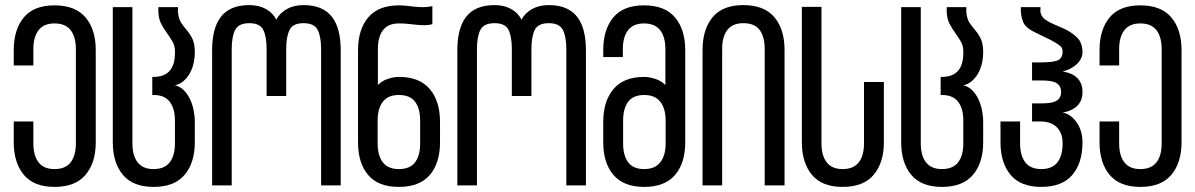

<svg xmlns="http://www.w3.org/2000/svg" viewBox="-20 -728 4693 754"><path d="M194 -707C140 -707 99.8 -691.2 73.5 -659.5C47.2 -627.8 34 -585 34 -531V-471H111V-535C111 -567 117.8 -591.8 131.5 -609.5C145.2 -627.2 166 -636 194 -636C222.7 -636 243.8 -627.2 257.5 -609.5C271.2 -591.8 278 -567 278 -535V-165C278 -133 271.2 -108.2 257.5 -90.5C243.8 -72.8 222.7 -64 194 -64C166 -64 145.2 -72.8 131.5 -90.5C117.8 -108.2 111 -133 111 -165V-251H34V-169C34 -115.7 47.2 -73.2 73.5 -41.5C99.8 -9.8 140 6 194 6C248.7 6 289.3 -9.8 316 -41.5C342.7 -73.2 356 -115.7 356 -169V-531C356 -585 342.7 -627.8 316 -659.5C289.3 -691.2 248.7 -707 194 -707Z M667 -393C679.7 -395.7 690.8 -401.2 700.5 -409.5C710.2 -417.8 718.3 -427.8 725 -439.5C731.7 -451.2 736.7 -464.2 740 -478.5C743.3 -492.8 745 -507.7 745 -523C745 -545.7 741.8 -563.3 735.5 -576C729.2 -588.7 722 -599.7 714 -609C706 -618.3 698.5 -628.2 691.5 -638.5C684.5 -648.8 680.3 -663 679 -681C678.3 -682.3 678 -683.7 678 -685C678 -685.7 678.3 -686.7 679 -688V-700H602V-687C601.3 -686.3 601 -685.7 601 -685C601 -683.7 601.3 -682.3 602 -681C602.7 -662.3 606.5 -646.5 613.5 -633.5C620.5 -620.5 628 -608.5 636 -597.5C644 -586.5 651.2 -575.5 657.5 -564.5C663.8 -553.5 667 -541 667 -527V-520C667 -457.3 639 -426 583 -426H578V-355H583C611.7 -355 632.8 -346.2 646.5 -328.5C660.2 -310.8 667 -286 667 -254V-165C667 -133 660.2 -108.2 646.5 -90.5C632.8 -72.8 611.7 -64 583 -64C555 -64 534.2 -72.8 520.5 -90.5C506.8 -108.2 500 -133 500 -165V-700H423V-169C423 -115.7 436.2 -73.2 462.5 -41.5C488.8 -9.8 529 6 583 6C637.7 6 678.3 -9.8 705 -41.5C731.7 -73.2 745 -115.7 745 -169V-250C745 -265.3 743.3 -281 740 -297C736.7 -313 731.7 -327.7 725 -341C718.3 -354.3 710.2 -365.7 700.5 -375C690.8 -384.3 679.7 -390.3 667 -393Z M1172 -708C1146.7 -708 1124.8 -702.8 1106.5 -692.5C1088.2 -682.2 1074.3 -668.3 1065 -651C1056.3 -668.3 1042.8 -682.2 1024.5 -692.5C1006.2 -702.8 984.3 -708 959 -708C932.3 -708 909.7 -703.8 891 -695.5C872.3 -687.2 857.3 -675.3 846 -660C834.7 -644.7 826.3 -626.2 821 -604.5C815.7 -582.8 813 -558.7 813 -532V0H890V-536C890 -568 894.5 -592.8 903.5 -610.5C912.5 -628.2 931 -637 959 -637C987 -637 1005.3 -628.2 1014 -610.5C1022.7 -592.8 1027 -568 1027 -536V-351H1104V-536C1104 -568 1108.3 -592.8 1117 -610.5C1125.7 -628.2 1144 -637 1172 -637C1200 -637 1218.5 -628.2 1227.5 -610.5C1236.5 -592.8 1241 -568 1241 -536V0H1318V-532C1318 -558.7 1315.3 -582.8 1310 -604.5C1304.7 -626.2 1296.3 -644.7 1285 -660C1273.7 -675.3 1258.7 -687.2 1240 -695.5C1221.3 -703.8 1198.7 -708 1172 -708Z M1630 -254V-165C1630 -133 1623.3 -108.2 1610 -90.5C1596.7 -72.8 1575.3 -64 1546 -64C1518 -64 1497.2 -72.8 1483.5 -90.5C1469.8 -108.2 1463 -133 1463 -165V-254C1463 -286 1469.8 -310.8 1483.5 -328.5C1497.2 -346.2 1518 -355 1546 -355C1575.3 -355 1596.7 -346.2 1610 -328.5C1623.3 -310.8 1630 -286 1630 -254ZM1546 -426C1532.7 -426 1518.2 -423.3 1502.5 -418C1486.8 -412.7 1474 -404.7 1464 -394V-535C1464 -567 1470.7 -591.8 1484 -609.5C1497.3 -627.2 1518.3 -636 1547 -636C1561 -636 1573.7 -635.3 1585 -634C1596.3 -632.7 1607.2 -631.5 1617.5 -630.5C1627.8 -629.5 1638 -629 1648 -629C1658 -629 1668 -630.3 1678 -633V-704C1666 -701.3 1654.7 -700 1644 -700C1632.7 -700 1621.5 -700.5 1610.5 -701.5C1599.5 -702.5 1588.8 -703.7 1578.5 -705C1568.2 -706.3 1557.7 -707 1547 -707C1493 -707 1452.7 -691.2 1426 -659.5C1399.3 -627.8 1386 -585 1386 -531V-169C1386 -115 1399.2 -72.3 1425.5 -41C1451.8 -9.7 1492 6 1546 6C1600.7 6 1641.3 -9.7 1668 -41C1694.7 -72.3 1708 -115 1708 -169V-250C1708 -303.3 1694.7 -346 1668 -378C1641.3 -410 1600.7 -426 1546 -426Z M2135 -708C2109.7 -708 2087.8 -702.8 2069.5 -692.5C2051.2 -682.2 2037.3 -668.3 2028 -651C2019.3 -668.3 2005.8 -682.2 1987.5 -692.5C1969.2 -702.8 1947.3 -708 1922 -708C1895.3 -708 1872.7 -703.8 1854 -695.5C1835.3 -687.2 1820.3 -675.3 1809 -660C1797.7 -644.7 1789.3 -626.2 1784 -604.5C1778.7 -582.8 1776 -558.7 1776 -532V0H1853V-536C1853 -568 1857.5 -592.8 1866.5 -610.5C1875.5 -628.2 1894 -637 1922 -637C1950 -637 1968.3 -628.2 1977 -610.5C1985.7 -592.8 1990 -568 1990 -536V-351H2067V-536C2067 -568 2071.3 -592.8 2080 -610.5C2088.7 -628.2 2107 -637 2135 -637C2163 -637 2181.5 -628.2 2190.5 -610.5C2199.5 -592.8 2204 -568 2204 -536V0H2281V-532C2281 -558.7 2278.3 -582.8 2273 -604.5C2267.7 -626.2 2259.3 -644.7 2248 -660C2236.7 -675.3 2221.7 -687.2 2203 -695.5C2184.3 -703.8 2161.7 -708 2135 -708Z M2594 -254V-165C2594 -133 2587 -108.2 2573 -90.5C2559 -72.8 2538 -64 2510 -64C2481.3 -64 2460.3 -72.8 2447 -90.5C2433.7 -108.2 2427 -133 2427 -165V-254C2427 -286 2433.7 -310.8 2447 -328.5C2460.3 -346.2 2481.3 -355 2510 -355C2538 -355 2559 -346.2 2573 -328.5C2587 -310.8 2594 -286 2594 -254ZM2509 -707C2455 -707 2414.8 -691.2 2388.5 -659.5C2362.2 -627.8 2349 -585 2349 -531V-504H2426V-535C2426 -567 2432.8 -591.8 2446.5 -609.5C2460.2 -627.2 2481 -636 2509 -636C2537.7 -636 2558.8 -627.2 2572.5 -609.5C2586.2 -591.8 2593 -567 2593 -535V-394C2583 -404.7 2570 -412.7 2554 -418C2538 -423.3 2523.3 -426 2510 -426C2456 -426 2415.7 -410 2389 -378C2362.3 -346 2349 -303.3 2349 -250V-169C2349 -115 2362.3 -72.3 2389 -41C2415.7 -9.7 2456 6 2510 6C2564 6 2604.3 -9.7 2631 -41C2657.7 -72.3 2671 -115 2671 -169V-531C2671 -585 2657.7 -627.8 2631 -659.5C2604.3 -691.2 2563.7 -707 2509 -707Z M2739 0H2816V-536C2816 -568 2822.8 -592.8 2836.5 -610.5C2850.2 -628.2 2871 -637 2899 -637C2928.3 -637 2949.7 -628.2 2963 -610.5C2976.3 -592.8 2983 -568 2983 -536V0H3061V-532C3061 -586 3047.7 -628.8 3021 -660.5C2994.3 -692.2 2953.7 -708 2899 -708C2845 -708 2804.8 -692.2 2778.5 -660.5C2752.2 -628.8 2739 -586 2739 -532Z M3451 -406H3373V-165C3373 -133 3366.2 -108.2 3352.5 -90.5C3338.8 -72.8 3317.7 -64 3289 -64C3261 -64 3240.2 -72.8 3226.5 -90.5C3212.8 -108.2 3206 -133 3206 -165V-701H3129V-169C3129 -115.7 3142.2 -73.2 3168.5 -41.5C3194.8 -9.8 3235 6 3289 6C3343.7 6 3384.3 -9.8 3411 -41.5C3437.7 -73.2 3451 -115.7 3451 -169Z M3763 -393C3775.7 -395.7 3786.8 -401.2 3796.5 -409.5C3806.2 -417.8 3814.3 -427.8 3821 -439.5C3827.7 -451.2 3832.7 -464.2 3836 -478.5C3839.3 -492.8 3841 -507.7 3841 -523C3841 -545.7 3837.8 -563.3 3831.5 -576C3825.2 -588.7 3818 -599.7 3810 -609C3802 -618.3 3794.5 -628.2 3787.5 -638.5C3780.5 -648.8 3776.3 -663 3775 -681C3774.3 -682.3 3774 -683.7 3774 -685C3774 -685.7 3774.3 -686.7 3775 -688V-700H3698V-687C3697.3 -686.3 3697 -685.7 3697 -685C3697 -683.7 3697.3 -682.3 3698 -681C3698.7 -662.3 3702.5 -646.5 3709.5 -633.5C3716.5 -620.5 3724 -608.5 3732 -597.5C3740 -586.5 3747.2 -575.5 3753.5 -564.5C3759.8 -553.5 3763 -541 3763 -527V-520C3763 -457.3 3735 -426 3679 -426H3674V-355H3679C3707.7 -355 3728.8 -346.2 3742.5 -328.5C3756.2 -310.8 3763 -286 3763 -254V-165C3763 -133 3756.2 -108.2 3742.5 -90.5C3728.8 -72.8 3707.7 -64 3679 -64C3651 -64 3630.2 -72.8 3616.5 -90.5C3602.8 -108.2 3596 -133 3596 -165V-700H3519V-169C3519 -115.7 3532.2 -73.2 3558.5 -41.5C3584.8 -9.8 3625 6 3679 6C3733.7 6 3774.3 -9.8 3801 -41.5C3827.7 -73.2 3841 -115.7 3841 -169V-250C3841 -265.3 3839.3 -281 3836 -297C3832.7 -313 3827.7 -327.7 3821 -341C3814.3 -354.3 3806.2 -365.7 3796.5 -375C3786.8 -384.3 3775.7 -390.3 3763 -393Z M4153 -286C4161.7 -287.3 4170.5 -289.7 4179.5 -293C4188.5 -296.3 4196.8 -301 4204.5 -307C4212.2 -313 4218.5 -320.8 4223.5 -330.5C4228.5 -340.2 4231 -352.3 4231 -367C4231 -381.7 4228.5 -393.8 4223.5 -403.5C4218.5 -413.2 4212.2 -421 4204.5 -427C4196.8 -433 4188.5 -437.5 4179.5 -440.5C4170.5 -443.5 4161.7 -446 4153 -448C4161.7 -449.3 4170.5 -452.2 4179.5 -456.5C4188.5 -460.8 4196.8 -466.2 4204.5 -472.5C4212.2 -478.8 4218.5 -486.3 4223.5 -495C4228.5 -503.7 4231 -513 4231 -523C4231 -548.3 4223.5 -568 4208.5 -582C4193.5 -596 4176.3 -607.3 4157 -616L4119 -632.5C4107 -637.5 4095.7 -643.7 4085 -651C4074.3 -658.3 4068 -668.3 4066 -681C4065.3 -682.3 4065 -683.7 4065 -685C4065 -685.7 4065.3 -686.7 4066 -688V-700H3989V-681C3990.3 -667 3993.3 -653.8 3998 -641.5C4002.7 -629.2 4014.3 -617.7 4033 -607C4036.3 -605 4041.2 -602.5 4047.5 -599.5L4068 -589.5L4089.5 -579L4106 -571C4120 -563.7 4131.3 -556.8 4140 -550.5C4148.7 -544.2 4153 -536.3 4153 -527C4153 -507.7 4146.2 -495.5 4132.5 -490.5C4118.8 -485.5 4097.7 -483 4069 -483H4033V-412H4069C4079.7 -412 4089.7 -411.5 4099 -410.5C4108.3 -409.5 4116.5 -407.5 4123.5 -404.5C4130.5 -401.5 4136.2 -397 4140.5 -391C4144.8 -385 4147 -377 4147 -367C4147 -357 4144.8 -349 4140.5 -343C4136.2 -337 4130.5 -332.5 4123.5 -329.5C4116.5 -326.5 4108.3 -324.5 4099 -323.5C4089.7 -322.5 4079.7 -322 4069 -322H4033V-251H4069C4079 -251 4089 -249.5 4099 -246.5C4109 -243.5 4118 -238.7 4126 -232C4134 -225.3 4140.5 -216.5 4145.5 -205.5C4150.5 -194.5 4153 -181 4153 -165C4153 -133 4146.2 -108.2 4132.5 -90.5C4118.8 -72.8 4097.7 -64 4069 -64C4041 -64 4020.2 -72.8 4006.5 -90.5C3992.8 -108.2 3986 -133 3986 -165V-251H3909V-169C3909 -115.7 3922.2 -73.2 3948.5 -41.5C3974.8 -9.8 4015 6 4069 6C4123.7 6 4164.3 -9.7 4191 -41C4217.7 -72.3 4231 -115 4231 -169C4231 -187 4228.5 -203 4223.5 -217C4218.5 -231 4212.2 -242.8 4204.5 -252.5C4196.8 -262.2 4188.5 -269.8 4179.5 -275.5C4170.5 -281.2 4161.7 -284.7 4153 -286Z M4458 -707C4404 -707 4363.8 -691.2 4337.5 -659.5C4311.2 -627.8 4298 -585 4298 -531V-471H4375V-535C4375 -567 4381.8 -591.8 4395.5 -609.5C4409.2 -627.2 4430 -636 4458 -636C4486.7 -636 4507.8 -627.2 4521.5 -609.5C4535.2 -591.8 4542 -567 4542 -535V-165C4542 -133 4535.2 -108.2 4521.5 -90.5C4507.8 -72.8 4486.7 -64 4458 -64C4430 -64 4409.2 -72.8 4395.5 -90.5C4381.8 -108.2 4375 -133 4375 -165V-251H4298V-169C4298 -115.7 4311.2 -73.2 4337.5 -41.5C4363.8 -9.8 4404 6 4458 6C4512.7 6 4553.3 -9.8 4580 -41.5C4606.7 -73.2 4620 -115.7 4620 -169V-531C4620 -585 4606.7 -627.8 4580 -659.5C4553.3 -691.2 4512.7 -707 4458 -707Z"/></svg>

Font: Bebas Neue Regular two
Style: Regular2
Weight: 400
Designer: Ryoichi Tsunekawa & LGV (GE)
Foundry: Free Software Foundation, Inc.
Version: Version 1.003 August 13, 2016